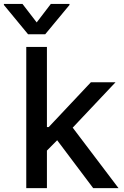

<svg xmlns="http://www.w3.org/2000/svg" viewBox="-64 -969 640 989"><path d="M71.3 0V-727.1H177.7V-314.5H187L404.3 -545.4H531.2L310.5 -311.5L546.4 0H416L230.5 -246.6L177.7 -193.4V0ZM51.8 -948.7 125 -853.5 197.8 -948.7H293.9V-943.4L168.9 -792.5H80.6L-43.9 -943.4V-948.7Z"/></svg>

Font: Karasuma Gothic
Style: Regular
Weight: 500
Designer: Rasmus Andersson / Ryoko Nishizuka
Foundry: Genbu
Version: Version 1.00